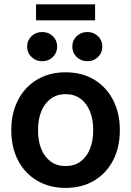

<svg xmlns="http://www.w3.org/2000/svg" viewBox="-20 -874 619 905"><path d="M289.1 11.7Q212.9 11.7 155 -22.5Q97.2 -56.6 65.2 -117.9Q33.2 -179.2 33.2 -260.3Q33.2 -341.3 65.2 -402.8Q97.2 -464.4 155 -498.8Q212.9 -533.2 289.1 -533.2Q366.2 -533.2 423.6 -498.8Q481 -464.4 512.9 -402.8Q544.9 -341.3 544.9 -260.3Q544.9 -179.2 512.9 -117.9Q481 -56.6 423.6 -22.5Q366.2 11.7 289.1 11.7ZM289.1 -91.3Q330.1 -91.3 359.1 -112.3Q388.2 -133.3 403.8 -171.4Q419.4 -209.5 419.4 -260.3Q419.4 -311.5 403.8 -349.6Q388.2 -387.7 359.1 -408.9Q330.1 -430.2 289.1 -430.2Q249 -430.2 219.7 -408.9Q190.4 -387.7 174.8 -349.6Q159.2 -311.5 159.2 -260.3Q159.2 -209 174.8 -171.1Q190.4 -133.3 219.5 -112.3Q248.5 -91.3 289.1 -91.3ZM391.6 -585.4Q361.8 -585.4 341.3 -605.5Q320.8 -625.5 320.8 -654.3Q320.8 -683.6 341.3 -703.4Q361.8 -723.1 391.6 -723.1Q421.9 -723.1 442.1 -703.4Q462.4 -683.6 462.4 -654.3Q462.4 -625.5 442.1 -605.5Q421.9 -585.4 391.6 -585.4ZM178.7 -585.4Q148.9 -585.4 128.4 -605.5Q107.9 -625.5 107.9 -654.3Q107.9 -683.6 128.4 -703.4Q148.9 -723.1 178.7 -723.1Q209 -723.1 229.2 -703.4Q249.5 -683.6 249.5 -654.3Q249.5 -625.5 229.2 -605.5Q209 -585.4 178.7 -585.4ZM428.2 -853.5V-778.3H149.9V-853.5Z"/></svg>

Font: Inter 28pt SemiBold
Style: Regular
Weight: 600
Designer: Rasmus Andersson
Foundry: rsms
Version: Version 4.001;git-66647c0bb